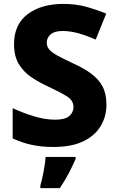

<svg xmlns="http://www.w3.org/2000/svg" viewBox="-20 -744 603 985"><path d="M526 -207Q526 -146 496 -96.5Q466 -47 406 -18.5Q346 10 255 10Q192 10 142 -1Q92 -12 45 -34V-189Q99 -164 155.5 -147Q212 -130 264 -130Q313 -130 335 -148.5Q357 -167 357 -195Q357 -229 322 -250.5Q287 -272 223 -302Q181 -321 141.5 -347.5Q102 -374 77 -414.5Q52 -455 52 -518Q52 -618 121.5 -671Q191 -724 306 -724Q368 -724 421 -709.5Q474 -695 525 -674L471 -541Q423 -562 381.5 -573.5Q340 -585 301 -585Q260 -585 240 -568Q220 -551 220 -525Q220 -504 234 -488.5Q248 -473 278 -457Q308 -441 357 -418Q410 -394 448 -366Q486 -338 506 -300.5Q526 -263 526 -207ZM368 71Q352 108 333 144.5Q314 181 287 221H187V208Q196 177 204 134.5Q212 92 214 61H368Z"/></svg>

Font: Noto Sans ExtraBold
Style: Regular
Weight: 800
Designer: Monotype Design Team
Foundry: Monotype Imaging Inc.
Version: Version 2.007